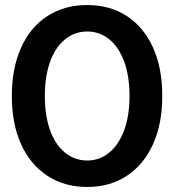

<svg xmlns="http://www.w3.org/2000/svg" viewBox="-20 -730 690 762"><path d="M326 12Q236 12 168.5 -32Q101 -76 64 -157Q27 -238 27 -349Q27 -460 64 -541.5Q101 -623 168.5 -666.5Q236 -710 326 -710Q416 -710 483 -666.5Q550 -623 587 -542Q624 -461 624 -349Q624 -238 587 -157Q550 -76 483 -32Q416 12 326 12ZM326 -93Q375 -93 413 -124Q451 -155 472.5 -212.5Q494 -270 494 -349Q494 -429 472.5 -486.5Q451 -544 413 -574.5Q375 -605 326 -605Q277 -605 238.5 -574Q200 -543 179 -485.5Q158 -428 158 -349Q158 -270 179 -212.5Q200 -155 238.5 -124Q277 -93 326 -93Z"/></svg>

Font: Azeret Mono Medium
Style: Regular
Weight: 500
Designer: Martin Vácha
Foundry: Displaay
Version: Version 1.002